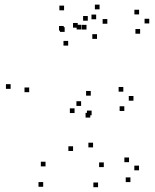

<svg xmlns="http://www.w3.org/2000/svg" viewBox="-20 -776 660 819"><path d="M510.3 -302.7V-322.7H490.3V-302.7ZM549.3 -346.5V-366.5H529.3V-346.5ZM506 -385V-405H486V-385ZM367.2 -368V-388H347.2V-368ZM326 -324.2V-344.2H306V-324.2ZM370.8 -284.3V-304.3H350.8V-284.3ZM536.3 0.7V-19.3H516.3V0.7ZM573 -49.5V-69.5H553V-49.5ZM530.5 -84.2V-104.2H510.5V-84.2ZM422.8 -63.2V-83.2H402.8V-63.2ZM377 -147.3V-167.3H357V-147.3ZM437.8 -674.7V-694.7H417.8V-674.7ZM404.7 -736.2V-756.2H384.7V-736.2ZM354.5 -687.7V-707.7H334.5V-687.7ZM291.7 -132V-152H271.7V-132ZM398.3 22.5V2.5H378.3V22.5ZM365 -274.5V-294.5H345V-274.5ZM311.5 -658V-678H291.5V-658ZM255.8 -640V-660H235.8V-640ZM270.8 -581.5V-601.5H250.8V-581.5ZM298 -293.8V-313.8H278V-293.8ZM174.2 -66.2V-86.2H154.2V-66.2ZM104.5 -382.8V-402.8H84.5V-382.8ZM251.8 -645.2V-665.2H231.8V-645.2ZM327 -650.3V-670.3H307V-650.3ZM253.3 -732V-752H233.3V-732ZM25.3 -397V-417H5.3V-397ZM164.2 20.7V0.7H144.2V20.7ZM577.7 -632.2V-652.2H557.7V-632.2ZM616.7 -676V-696H596.7V-676ZM573.3 -714.5V-734.5H553.3V-714.5ZM390.2 -693.8V-713.8H370.2V-693.8ZM349 -650V-670H329V-650ZM393.8 -610.2V-630.2H373.8V-610.2Z"/></svg>

Font: Monaspace Radon Dots Var
Style: Regular
Weight: 400
Designer: Riley Cran and the Lettermatic Team
Version: Version 1.100 (Monaspace Radon Dots)